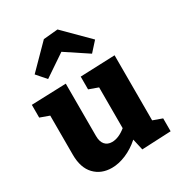

<svg xmlns="http://www.w3.org/2000/svg" viewBox="-197 -966 1031 1109"><g transform="rotate(-30 318.5 -411.0)"><path d="M563 -108 624 -86V0L430 9L413 -66Q369 -27 320 -6.5Q271 14 226 14Q155 14 111 -32Q67 -78 67 -165V-426L6 -448V-533L237 -541V-192Q237 -154 254 -134.5Q271 -115 301 -115Q345 -115 393 -154V-426L332 -448V-533L563 -542ZM352 -836 511 -677 455 -615 307 -713 162 -615 108 -677 256 -827Z"/></g></svg>

Font: Bitter Pro ExtraBold
Style: Regular
Weight: 800
Designer: Sol Matas, and Bitter project Authors
Foundry: Sol Matas
Version: Version 1.010